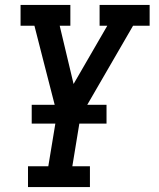

<svg xmlns="http://www.w3.org/2000/svg" viewBox="-20 -550 640 775"><path d="M93 205V121H175L210 -91L155 -305L119 -446H63V-530H264V-446H221L277 -211L413 -446H382V-530H584V-446H517L305 -80L272 121H343V205ZM108 -51V-127H410V-51Z"/></svg>

Font: Iosevka Slab Medium Extended
Style: Italic
Weight: 500
Width: 7
Italic angle: -9°
Monospace: yes
Designer: Belleve Invis
Foundry: Belleve Invis
Version: Version 11.1.0; ttfautohint (v1.8.3)